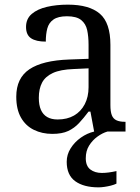

<svg xmlns="http://www.w3.org/2000/svg" viewBox="-20 -566 603 826"><path d="M205 10Q161 10 125.5 -7.5Q90 -25 70 -60.5Q50 -96 50 -150Q50 -230 106.5 -268Q163 -306 278 -310L361 -313V-373Q361 -409 355 -436.5Q349 -464 329 -480Q309 -496 268 -496Q230 -496 210 -482Q190 -468 183.5 -443.5Q177 -419 177 -387Q135 -387 113.5 -401.5Q92 -416 92 -450Q92 -485 116.5 -506Q141 -527 182 -536.5Q223 -546 272 -546Q364 -546 409.5 -507Q455 -468 455 -373V-114Q455 -86 461 -70.5Q467 -55 481 -48.5Q495 -42 517 -42H520V0H385L369 -86H361Q340 -58 320 -36.5Q300 -15 273.5 -2.5Q247 10 205 10ZM228 -52Q269 -52 298.5 -69Q328 -86 344.5 -117.5Q361 -149 361 -191V-272L297 -269Q240 -267 207.5 -252Q175 -237 161 -210.5Q147 -184 147 -145Q147 -114 156 -93.5Q165 -73 183 -62.5Q201 -52 228 -52ZM404 240Q340 240 303.5 213.5Q267 187 267 130Q267 99 284 72Q301 45 328 26Q355 7 385 0H442Q421 6 399.5 21.5Q378 37 363.5 60Q349 83 349 115Q349 148 368.5 163Q388 178 418 178Q432 178 447.5 176Q463 174 481 170V224Q471 229 457 232.5Q443 236 429 238Q415 240 404 240Z"/></svg>

Font: Noto Serif Myanmar
Style: Regular
Weight: 400
Designer: Ben Mitchell and the Monotype Design Team
Foundry: Monotype Imaging Inc.
Version: Version 2.106